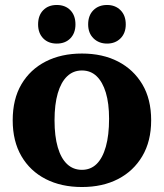

<svg xmlns="http://www.w3.org/2000/svg" viewBox="-20 -739 657 771"><path d="M309 12Q226 12 163.5 -20Q101 -52 66 -112Q31 -172 31 -256Q31 -341 66 -400.5Q101 -460 163.5 -492Q226 -524 309 -524Q392 -524 454 -492Q516 -460 551.5 -400.5Q587 -341 587 -256Q587 -172 551.5 -112Q516 -52 454 -20Q392 12 309 12ZM309 -57Q344 -57 368 -80.5Q392 -104 405 -150Q418 -196 418 -262Q418 -324 405 -367Q392 -410 368 -433Q344 -456 309 -456Q274 -456 249.5 -432.5Q225 -409 212 -364.5Q199 -320 199 -256Q199 -192 212 -147.5Q225 -103 249.5 -80Q274 -57 309 -57ZM410 -564Q377 -564 355.5 -585Q334 -606 334 -641Q334 -677 355 -698Q376 -719 410 -719Q443 -719 464 -698Q485 -677 485 -641Q485 -606 464 -585Q443 -564 410 -564ZM208 -564Q174 -564 153.5 -585Q133 -606 133 -641Q133 -677 153.5 -698Q174 -719 208 -719Q242 -719 262.5 -698Q283 -677 283 -641Q283 -606 262.5 -585Q242 -564 208 -564Z"/></svg>

Font: Montagu Slab 144pt SemiBold
Style: Regular
Weight: 600
Version: Version 1.000